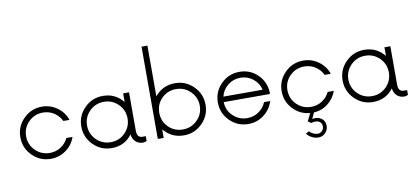

<svg xmlns="http://www.w3.org/2000/svg" viewBox="-96 -1272 4087 1885"><g transform="rotate(-10 1947.5 -330.0)"><path d="M321.2 10Q213.8 10 137.5 -66.2Q61.2 -142.5 61.2 -250Q61.2 -357.5 137.5 -433.8Q213.8 -510 321.2 -510Q405 -510 472.5 -461.2Q540 -412.5 566.2 -335H505Q480 -387.5 430.6 -419.4Q381.2 -451.2 321.2 -451.2Q237.5 -451.2 178.1 -393.1Q118.8 -335 118.8 -250Q118.8 -165 178.1 -106.9Q237.5 -48.8 321.2 -48.8Q381.2 -48.8 430.6 -80.6Q480 -112.5 505 -165H566.2Q540 -87.5 472.5 -38.8Q405 10 321.2 10Z M1242.5 -47.5H1276.2V0Q1260 10 1238.8 10Q1195 10 1166.2 -16.9Q1137.5 -43.8 1131.2 -90Q1056.2 10 928.8 10Q821.2 10 745 -66.2Q668.8 -142.5 668.8 -250Q668.8 -357.5 745 -433.8Q821.2 -510 928.8 -510Q1052.5 -510 1130 -413.8V-500H1188.8V-116.2Q1188.8 -47.5 1242.5 -47.5ZM928.8 -48.8Q1012.5 -48.8 1071.2 -107.5Q1130 -166.2 1130 -250Q1130 -333.8 1071.2 -392.5Q1012.5 -451.2 928.8 -451.2Q843.8 -451.2 785 -392.5Q726.2 -333.8 726.2 -250Q726.2 -166.2 785 -107.5Q843.8 -48.8 928.8 -48.8Z M1647.5 -510Q1755 -510 1831.2 -433.8Q1907.5 -357.5 1907.5 -250Q1907.5 -142.5 1831.2 -66.2Q1755 10 1647.5 10Q1525 10 1446.2 -85V0H1387.5V-920H1446.2V-415Q1525 -510 1647.5 -510ZM1647.5 -48.8Q1731.2 -48.8 1790.6 -107.5Q1850 -166.2 1850 -250Q1850 -333.8 1790.6 -392.5Q1731.2 -451.2 1647.5 -451.2Q1562.5 -451.2 1504.4 -393.1Q1446.2 -335 1446.2 -250Q1446.2 -165 1504.4 -106.9Q1562.5 -48.8 1647.5 -48.8Z M2548.8 -257.5V-243.8H2087.5Q2088.8 -162.5 2148.1 -105.6Q2207.5 -48.8 2290 -48.8Q2352.5 -48.8 2403.8 -83.8Q2455 -118.8 2477.5 -175H2538.8Q2513.8 -93.8 2445.6 -41.9Q2377.5 10 2290 10Q2182.5 10 2106.2 -66.2Q2030 -142.5 2030 -250Q2030 -357.5 2106.2 -433.8Q2182.5 -510 2290 -510Q2396.2 -510 2470.6 -437.5Q2545 -365 2548.8 -257.5ZM2290 -451.2Q2218.8 -451.2 2164.4 -408.1Q2110 -365 2093.8 -297.5H2485Q2468.8 -365 2414.4 -408.1Q2360 -451.2 2290 -451.2Z M2926.2 -48.8Q2986.2 -48.8 3035.6 -80.6Q3085 -112.5 3110 -165H3171.2Q3145 -91.2 3083.8 -43.1Q3022.5 5 2942.5 10L2915 70Q2968.8 58.8 3005.6 85Q3042.5 111.2 3042.5 160Q3042.5 201.2 3013.8 230.6Q2985 260 2943.8 260Q2911.2 260 2877.5 242.5Q2843.8 225 2828.8 200L2862.5 183.8Q2875 200 2898.8 211.2Q2922.5 222.5 2943.8 222.5Q2968.8 222.5 2986.9 204.4Q3005 186.2 3005 160Q3005 122.5 2974.4 107.5Q2943.8 92.5 2898.8 107.5L2867.5 86.2L2905 8.8Q2805 1.2 2735.6 -73.1Q2666.2 -147.5 2666.2 -250Q2666.2 -357.5 2742.5 -433.8Q2818.8 -510 2926.2 -510Q3010 -510 3077.5 -461.2Q3145 -412.5 3171.2 -335H3110Q3085 -387.5 3035.6 -419.4Q2986.2 -451.2 2926.2 -451.2Q2842.5 -451.2 2783.1 -393.1Q2723.8 -335 2723.8 -250Q2723.8 -165 2783.1 -106.9Q2842.5 -48.8 2926.2 -48.8Z M3847.5 -47.5H3881.2V0Q3865 10 3843.8 10Q3800 10 3771.2 -16.9Q3742.5 -43.8 3736.2 -90Q3661.2 10 3533.8 10Q3426.2 10 3350 -66.2Q3273.8 -142.5 3273.8 -250Q3273.8 -357.5 3350 -433.8Q3426.2 -510 3533.8 -510Q3657.5 -510 3735 -413.8V-500H3793.8V-116.2Q3793.8 -47.5 3847.5 -47.5ZM3533.8 -48.8Q3617.5 -48.8 3676.2 -107.5Q3735 -166.2 3735 -250Q3735 -333.8 3676.2 -392.5Q3617.5 -451.2 3533.8 -451.2Q3448.8 -451.2 3390 -392.5Q3331.2 -333.8 3331.2 -250Q3331.2 -166.2 3390 -107.5Q3448.8 -48.8 3533.8 -48.8Z"/></g></svg>

Font: Now Light
Style: Regular
Weight: 300
Designer: Alfredo Marco Pradil
Foundry: Alfredo Marco Pradil
Version: Version 1.002;PS 001.002;hotconv 1.0.88;makeotf.lib2.5.64775